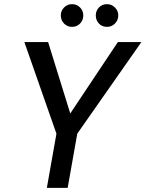

<svg xmlns="http://www.w3.org/2000/svg" viewBox="-20 -902 699 922"><path d="M205 0 251 -260 97 -700H211L319 -352H314L546 -700H659L351 -260L305 0ZM326 -773Q303 -773 287.5 -789Q272 -805 272 -828Q272 -850 287.5 -866Q303 -882 326 -882Q349 -882 364.5 -866Q380 -850 380 -828Q380 -805 364.5 -789Q349 -773 326 -773ZM494 -773Q470 -773 455 -789Q440 -805 440 -828Q440 -850 455 -866Q470 -882 494 -882Q516 -882 532 -866Q548 -850 548 -828Q548 -805 532 -789Q516 -773 494 -773Z"/></svg>

Font: DM Sans Medium
Style: Italic
Weight: 500
Italic angle: -10°
Designer: Colophon Foundry, Jonny Pinhorn
Foundry: Colophon Foundry
Version: Version 4.004;gftools[0.9.30]